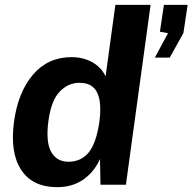

<svg xmlns="http://www.w3.org/2000/svg" viewBox="-20 -763 795 793"><path d="M216 10Q114 10 67.2 -61.8Q20.5 -133.5 38 -261.5Q55 -383 116.5 -455Q178 -527 275.5 -527Q302 -527 324.8 -520.8Q347.5 -514.5 365.5 -503.5Q383.5 -492.5 396.2 -478Q409 -463.5 416 -447L456.5 -743H602L500 0H395L393 -106Q383.5 -84.5 368.2 -64Q353 -43.5 331.5 -26.8Q310 -10 281.5 0Q253 10 216 10ZM262.5 -95Q315 -95 346.5 -133.5Q378 -172 391 -263.5Q397.5 -316.5 390.8 -351.5Q384 -386.5 363.5 -403.8Q343 -421 308 -421Q262 -421 226.8 -384.8Q191.5 -348.5 180 -263.5Q168.5 -177 191.2 -136Q214 -95 262.5 -95ZM619.5 -525 674 -626 640.5 -632 657 -743H755L737.5 -626.5L681 -525Z"/></svg>

Font: Public Sans Thin
Style: Bold Italic
Weight: 700
Italic angle: -8°
Version: Version 2.001